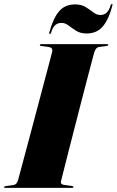

<svg xmlns="http://www.w3.org/2000/svg" viewBox="-41 -915 568 935"><path d="M256 -32Q252.5 -17 271.5 -14.5L308 -9.5Q317 -8 317 -4.5Q317 0 309 0H-15Q-21 0 -21 -3.5Q-21 -8 -14.5 -8.5L25 -14Q40.5 -16 47 -38Q48.5 -43.5 58 -79Q67.5 -114.5 82.2 -169.5Q97 -224.5 114.2 -289.2Q131.5 -354 148.5 -418.5Q165.5 -483 180 -537.2Q194.5 -591.5 203.5 -626Q212.5 -660.5 213.5 -664Q216.5 -683.5 196.5 -686L159.5 -691Q153 -691.5 153 -696Q153 -700 160 -700H480Q486 -700 486 -696.5Q486 -692 479.5 -691.5L440 -686Q427 -684 418.5 -662Q417.5 -659 408.5 -624.8Q399.5 -590.5 385.2 -536.2Q371 -482 354.2 -417.2Q337.5 -352.5 320.8 -287.2Q304 -222 289.8 -166.2Q275.5 -110.5 266.5 -74.2Q257.5 -38 256 -32ZM381 -752Q350.5 -752 330 -765Q309.5 -778 293 -790.8Q276.5 -803.5 258 -803.5Q221 -803.5 208 -756Q206.5 -750 202 -750Q197.5 -750 199 -756Q216.5 -823 245.2 -858.2Q274 -893.5 324.5 -893.5Q355 -893.5 375.8 -880.8Q396.5 -868 413.2 -855Q430 -842 448 -842Q484.5 -842 497.5 -889Q499 -895 503.5 -895Q508 -895 506.5 -889Q489.5 -822.5 460.5 -787.2Q431.5 -752 381 -752Z"/></svg>

Font: Fraunces 144pt S000 Black
Style: Italic
Weight: 900
Italic angle: -16°
Version: Version 1.000; ttfautohint (v1.8.3)